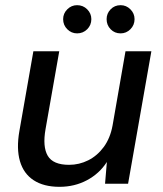

<svg xmlns="http://www.w3.org/2000/svg" viewBox="-20 -710 630 742"><path d="M210 12Q149 12 110 -13.5Q71 -39 57 -87.5Q43 -136 55 -204L109 -512H209L156 -211Q144 -143 164.5 -108Q185 -73 247 -73Q286 -73 321 -90.5Q356 -108 381 -142Q406 -176 415 -225L465 -512H565L475 0H386L393 -84Q364 -39 316 -13.5Q268 12 210 12ZM278 -581Q256 -581 240 -597Q224 -613 224 -636Q224 -658 240 -674Q256 -690 278 -690Q301 -690 317 -674Q333 -658 333 -636Q333 -613 317 -597Q301 -581 278 -581ZM446 -581Q423 -581 407.5 -597Q392 -613 392 -636Q392 -658 407.5 -674Q423 -690 446 -690Q468 -690 484 -674Q500 -658 500 -636Q500 -613 484 -597Q468 -581 446 -581Z"/></svg>

Font: DM Sans 12pt Medium
Style: Italic
Weight: 500
Italic angle: -10°
Version: Version 4.004;gftools[0.9.30]